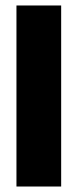

<svg xmlns="http://www.w3.org/2000/svg" viewBox="-20 -680 283 700"><path d="M40 0V-660H203V0Z"/></svg>

Font: Bricolage Grotesque 96pt ExtraBold
Style: Regular
Weight: 800
Designer: Mathieu Triay
Foundry: Atelier Triay
Version: Version 1.001;gftools[0.9.33.dev8+g029e19f]